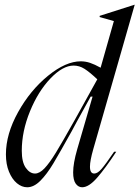

<svg xmlns="http://www.w3.org/2000/svg" viewBox="-20 -779 589 811"><path d="M360 -75Q360 -46 378 -46Q392 -46 409 -65.5Q426 -85 462 -138H471Q425 -68 390 -28Q355 12 327 12Q311 12 300 -3Q289 -18 289 -51Q289 -89 306 -148L371 -371H363L305 -266L283 -225Q233 -135 205.5 -89Q178 -43 150.5 -15.5Q123 12 95 12Q72 12 51.5 -5Q31 -22 18 -53.5Q5 -85 5 -127Q5 -213 56.5 -305.5Q108 -398 183 -459Q258 -520 321 -520Q341 -520 360.5 -513.5Q380 -507 405 -493L461 -690L401 -707V-712L548 -759H549L480 -518L374 -149Q360 -100 360 -75ZM128 -46Q147 -46 168 -68Q189 -90 216.5 -135Q244 -180 295 -271L391 -444Q358 -475 336.5 -488.5Q315 -502 291 -502Q245 -502 193 -447.5Q141 -393 106.5 -308.5Q72 -224 72 -142Q72 -94 89 -70Q106 -46 128 -46Z"/></svg>

Font: Nyght Serif Light Italic
Style: Regular
Weight: 300
Italic angle: -16°
Designer: Maksym Kobuzan
Version: Version 0.410